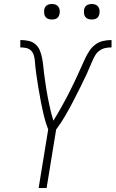

<svg xmlns="http://www.w3.org/2000/svg" viewBox="-20 -944 580 964"><path d="M174 0 222 -294Q209 -327 200.5 -362.5Q192 -398 185 -434.5Q178 -471 172 -507.5Q166 -544 161 -580V-581Q159 -595 157.5 -609.5Q156 -624 155 -638.5Q154 -653 149.5 -667Q145 -681 135.5 -690.5Q126 -700 111.5 -703Q97 -706 82 -706V-743Q103 -743 122.5 -739Q142 -735 157 -722.5Q172 -710 179.5 -692Q187 -674 191 -654Q195 -634 197 -614Q199 -594 201.5 -574Q204 -554 207 -534Q210 -514 213 -494Q216 -474 220 -454.5Q224 -435 228 -415.5Q232 -396 237 -376.5Q242 -357 248 -338Q260 -357 271 -376Q282 -395 292.5 -414Q303 -433 313.5 -452.5Q324 -472 333.5 -491.5Q343 -511 352.5 -530.5Q362 -550 371 -570Q380 -590 389 -610Q398 -630 407 -649.5Q416 -669 428.5 -688Q441 -707 459 -720.5Q477 -734 498.5 -738.5Q520 -743 540 -743V-706Q525 -706 509.5 -703Q494 -700 480.5 -690.5Q467 -681 458.5 -667Q450 -653 444 -638.5Q438 -624 431.5 -609.5Q425 -595 419 -581V-580Q402 -544 384 -507.5Q366 -471 347 -434.5Q328 -398 307.5 -362.5Q287 -327 262 -294L214 0ZM441 -846Q431 -846 422.5 -849Q414 -852 408.5 -859Q403 -866 402 -875.5Q401 -885 402 -895Q403 -901 406 -907Q409 -913 415 -917Q421 -921 427.5 -922.5Q434 -924 440 -924Q450 -924 458.5 -921Q467 -918 472.5 -911Q478 -904 479.5 -894.5Q481 -885 479 -875Q478 -869 475 -863Q472 -857 466.5 -853Q461 -849 454 -847.5Q447 -846 441 -846ZM241 -846Q231 -846 222.5 -849Q214 -852 208.5 -859Q203 -866 202 -875.5Q201 -885 202 -895Q203 -901 206 -907Q209 -913 215 -917Q221 -921 227.5 -922.5Q234 -924 240 -924Q250 -924 258.5 -921Q267 -918 272.5 -911Q278 -904 279.5 -894.5Q281 -885 279 -875Q278 -869 275 -863Q272 -857 266.5 -853Q261 -849 254 -847.5Q247 -846 241 -846Z"/></svg>

Font: Iosevka Extralight Oblique
Style: Regular
Weight: 200
Italic angle: -9°
Monospace: yes
Designer: Belleve Invis
Foundry: Belleve Invis
Version: Version 32.5.0; ttfautohint (v1.8.4)